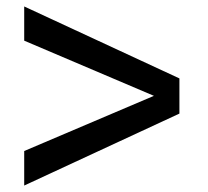

<svg xmlns="http://www.w3.org/2000/svg" viewBox="-20 -596 644 595"><path d="M536 -353V-265V-244L55 -21V-128L457 -299L55 -470V-576Z"/></svg>

Font: Work Sans Medium
Style: Regular
Weight: 500
Designer: Wei Huang
Foundry: Wei Huang
Version: Version 1.500